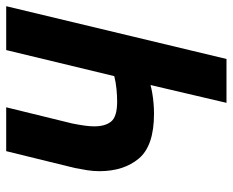

<svg xmlns="http://www.w3.org/2000/svg" viewBox="-88 -648 733 604"><g transform="rotate(90 278.0 -346.5)"><path d="M-4 0 162 -693H300L244 -454Q255 -457 269.5 -459.5Q284 -462 301 -463.5Q318 -465 334 -465Q435 -465 475 -417.5Q515 -370 515 -293Q515 -274 512 -255Q509 -236 505 -216L452 0H314L365 -208Q369 -228 371.5 -245.5Q374 -263 374 -277Q374 -312 358.5 -330.5Q343 -349 296 -349Q278 -349 257 -347Q236 -345 216 -340L134 0Z"/></g></svg>

Font: Ubuntu Sans Mono
Style: Bold Italic
Weight: 700
Italic angle: -13.5°
Monospace: yes
Designer: Dalton Maag Ltd
Foundry: Dalton Maag Ltd
Version: Version 1.006